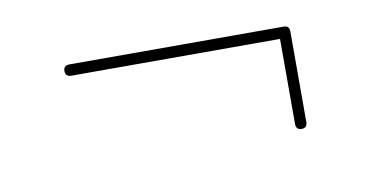

<svg xmlns="http://www.w3.org/2000/svg" viewBox="-33 -395 546 278"><g transform="rotate(-10 240.5 -256.0)"><path d="M69.3 -322.8Q69.3 -331.1 78.1 -331.1H393.1Q401.4 -331.1 401.4 -322.8V-189.5Q401.4 -180.7 393.1 -180.7Q384.8 -180.7 384.8 -189.5V-314.5H78.1Q69.3 -314.5 69.3 -322.8Z"/></g></svg>

Font: Mikhak-DS2-FD Thin
Style: Regular
Weight: 100
Designer: Amin Abedi
Version: Version 3.2